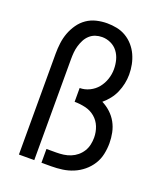

<svg xmlns="http://www.w3.org/2000/svg" viewBox="-137 -836 799 929"><g transform="rotate(20 262.5 -371.5)"><path d="M236 0H186V-71H236Q255 -71 273.5 -73.5Q292 -76 309.5 -83Q327 -90 341.5 -102Q356 -114 366 -130Q376 -146 380 -164.5Q384 -183 384 -201Q384 -230 373.5 -256.5Q363 -283 341.5 -301Q320 -319 292 -325.5Q264 -332 236 -332V-403Q262 -403 286.5 -415Q311 -427 327.5 -447.5Q344 -468 352.5 -493.5Q361 -519 361 -545Q361 -569 355 -592Q349 -615 335 -633.5Q321 -652 299.5 -662Q278 -672 255 -672Q237 -672 220.5 -666.5Q204 -661 191 -649Q178 -637 170 -621.5Q162 -606 157 -589Q152 -572 150.5 -554.5Q149 -537 149 -520V0H70V-520Q70 -547 73.5 -574.5Q77 -602 86.5 -627.5Q96 -653 112 -676Q128 -699 150.5 -714.5Q173 -730 200 -736.5Q227 -743 255 -743Q280 -743 305 -738Q330 -733 352 -720Q374 -707 391 -687.5Q408 -668 418.5 -645Q429 -622 434 -597Q439 -572 439 -546Q439 -522 434 -498.5Q429 -475 419.5 -453Q410 -431 395 -412Q380 -393 362 -378Q386 -366 406 -347.5Q426 -329 439 -305.5Q452 -282 457.5 -255Q463 -228 463 -201Q463 -173 457 -144.5Q451 -116 435.5 -91.5Q420 -67 397.5 -48.5Q375 -30 348.5 -19Q322 -8 293.5 -4Q265 0 236 0Z"/></g></svg>

Font: Iosevka Pride
Style: Regular
Weight: 400
Monospace: yes
Designer: Belleve Invis
Foundry: Belleve Invis
Version: Version 30.3.1; ttfautohint (v1.8.4)